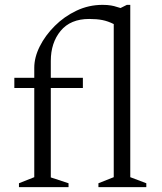

<svg xmlns="http://www.w3.org/2000/svg" viewBox="-20 -770 666 790"><path d="M58 0V-16L121 -41V-408H39V-450H121V-491Q121 -534 143.5 -579Q166 -624 205 -663Q244 -702 294.5 -726Q345 -750 402 -750Q422 -750 436.5 -747.5Q451 -745 459 -742Q469 -739 476 -737L502 -750H516V-41L582 -16V0H385V-16L448 -41V-671Q424 -683 401 -687.5Q378 -692 347 -692Q270 -692 229.5 -643Q189 -594 189 -519V-450H321V-408H189V-40L262 -16V0Z"/></svg>

Font: Spectral Light
Style: Regular
Weight: 300
Designer: Jean-Baptiste Levee
Foundry: Production Type
Version: Version 2.001